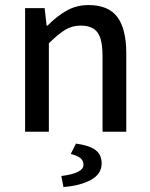

<svg xmlns="http://www.w3.org/2000/svg" viewBox="-20 -520 591 758"><path d="M156.2 -487.8 164.1 -418.9H167.5Q206.1 -457.5 244.4 -478.8Q282.7 -500 329.6 -500Q408.2 -500 443.4 -452.6Q478.5 -405.3 478.5 -310.1V0H384.8V-297.4Q384.8 -342.3 376.5 -368.4Q368.2 -394.5 349.4 -406.7Q330.6 -418.9 298.3 -418.9Q265.1 -418.9 237.8 -402.6Q210.4 -386.2 172.9 -349.1V0H79.1V-487.8ZM230.5 218.3 222.2 174.8Q309.6 164.1 309.6 130.4Q309.6 113.3 296.6 103.5Q283.7 93.8 259.3 87.9L279.8 46.9Q333.5 54.2 357.4 72.5Q381.3 90.8 381.3 125Q381.3 167 338.9 190.2Q296.4 213.4 230.5 218.3Z"/></svg>

Font: Varta SemiBold
Style: Regular
Weight: 600
Designer: Joana Correia, Viktoriya Grabowska, Eben Sorkin
Foundry: Sorkin Type
Version: Version 1.003; ttfautohint (v1.3) -l 8 -r 24 -G 200 -x 12 -H